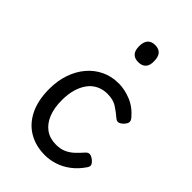

<svg xmlns="http://www.w3.org/2000/svg" viewBox="-239 -889 1002 1002"><g transform="rotate(45 261.5 -388.0)"><path d="M291 19Q224 19 172.5 -11Q121 -41 92 -99.5Q63 -158 63 -242Q63 -303 80.5 -353.5Q98 -404 129.5 -441Q161 -478 204 -498.5Q247 -519 300 -519Q343 -519 389.5 -500.5Q436 -482 473 -438Q484 -424 481.5 -413Q479 -402 468 -390Q455 -377 443.5 -374Q432 -371 420 -381Q393 -404 366 -421.5Q339 -439 296 -439Q263 -439 235.5 -425.5Q208 -412 189.5 -386.5Q171 -361 161 -326Q151 -291 151 -247Q151 -189 168 -147.5Q185 -106 216.5 -83.5Q248 -61 293 -61Q326 -61 349.5 -71.5Q373 -82 392 -99.5Q411 -117 431 -140Q442 -152 454 -151Q466 -150 480 -139Q494 -128 498 -117.5Q502 -107 493 -94Q466 -54 432.5 -29Q399 -4 363 7.5Q327 19 291 19ZM293 -669Q265 -669 251 -684.5Q237 -700 237 -731Q237 -763 251 -779Q265 -795 293 -795Q320 -795 334 -779Q348 -763 348 -731Q349 -700 334.5 -684.5Q320 -669 293 -669Z"/></g></svg>

Font: Playwrite IT Moderna
Style: Regular
Weight: 400
Designer: Veronika Burian, José Scaglione
Foundry: TypeTogether
Version: Version 1.002